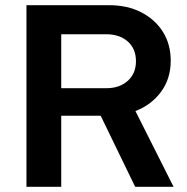

<svg xmlns="http://www.w3.org/2000/svg" viewBox="-20 -720 720 740"><path d="M82 0V-700H401Q471 -700 524.5 -672.5Q578 -645 608 -597Q638 -549 638 -486Q638 -417 601 -366.5Q564 -316 502 -292L649 0H501L368 -274H216V0ZM216 -380H389Q441 -380 472.5 -408.5Q504 -437 504 -484Q504 -532 472.5 -560Q441 -588 389 -588H216Z"/></svg>

Font: Red Hat Text SemiBold
Style: Regular
Weight: 600
Designer: Pentagram, MCKL
Foundry: MCKL
Version: Version 1.030